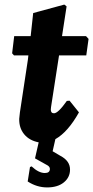

<svg xmlns="http://www.w3.org/2000/svg" viewBox="-20 -616 407 839"><path d="M41 -374 33 -383 42 -458H114L125 -559L261 -596L271 -588L251 -458H356L367 -446L357 -374H238L203 -148L202 -137Q202 -121 216 -121Q234 -121 272 -175L284 -176L325 -125Q277 -39 222 -8L210 45L244 65Q286 87 286 125Q286 159 259 181Q232 203 186 203Q141 203 101 177L111 114L118 111Q149 140 176 140Q198 140 198 122Q198 111 183 104L133 76L149 6Q108 -2 85.5 -29.5Q63 -57 64 -97L67 -125L102 -356L104 -374Z"/></svg>

Font: Alegreya Sans ExtraBold
Style: Italic
Weight: 800
Italic angle: -7°
Designer: Juan Pablo del Peral
Foundry: Huerta Tipografica
Version: Version 2.007